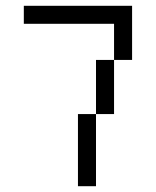

<svg xmlns="http://www.w3.org/2000/svg" viewBox="-20 -645 540 665"><path d="M250 -250Q250 -250 250 0H312.5Q312.5 0 312.5 -250ZM312.5 -250H375V-437.5H312.5ZM375 -437.5H437.5V-625H62.5V-562.5H375Q375 -562.5 375 -437.5Z"/></svg>

Font: CalcUnifontExMono
Style: Regular
Weight: 500
Version: Version 15.0.06